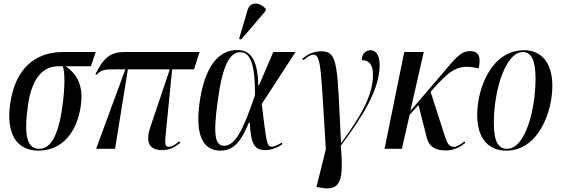

<svg xmlns="http://www.w3.org/2000/svg" viewBox="-20 -824 3105 1063"><path d="M193 10C329 10 407 -98 427 -236C442 -342 414 -409 343 -457H483L510 -536H329C173 -536 63 -443 36 -247C14 -89 68 10 193 10ZM196 0C129 0 111 -77 135 -242C158 -404 227 -457 301 -457H328C340 -425 340 -337 325 -232C302 -68 259 0 196 0Z M512 0H617L688 -440H920L813 -122C781 -29 813 7 876 7C911 7 937 -1 978 -33L973 -42C945 -18 926 -11 915 -11C892 -11 892 -27 899 -97L933 -440H1054L1085 -536H668C588 -536 551 -499 508 -413L515 -410C540 -437 557 -440 614 -440H674Z M1315 -605 1450 -763 1452 -775C1418 -812 1365 -819 1350 -766L1304 -610ZM1200 10C1282 10 1320 -54 1358 -145H1363C1368 -26 1390 7 1448 7C1488 7 1521 -10 1544 -26L1540 -35C1526 -25 1501 -12 1484 -12C1456 -12 1455 -42 1429 -248L1616 -536H1493L1414 -352H1410C1407 -515 1353 -547 1293 -547C1187 -547 1113 -452 1085 -257C1058 -65 1111 10 1200 10ZM1221 -17C1170 -17 1159 -77 1186 -270C1212 -460 1251 -535 1310 -535C1366 -535 1392 -471 1392 -298C1333 -125 1288 -17 1221 -17Z M1755 215C1875 239 1881 159 1867 -17C1980 -170 2082 -322 2082 -465C2082 -520 2060 -546 2032 -546C2002 -546 1983 -523 1983 -491C2025 -491 2045 -464 2045 -410C2045 -295 1976 -179 1871 -35H1868C1846 -458 1855 -540 1759 -540C1722 -540 1688 -528 1654 -499L1660 -491C1686 -512 1701 -521 1715 -521C1759 -521 1756 -444 1784 3L1732 211Z M2109 0H2205L2248 -189L2297 -242L2343 -61C2356 -13 2388 9 2449 9C2499 9 2536 -16 2556 -33L2552 -41C2533 -27 2511 -11 2494 -11C2465 -11 2456 -29 2440 -79L2364 -316L2404 -360C2483 -445 2531 -470 2630 -445C2643 -504 2634 -541 2582 -541C2528 -541 2497 -496 2427 -414L2252 -210L2326 -536H2218Z M2783 10C2960 10 3038 -203 3038 -348C3038 -488 2968 -546 2882 -546C2701 -546 2622 -335 2622 -188C2622 -54 2687 10 2783 10ZM2787 0C2741 0 2714 -38 2714 -143C2714 -324 2779 -536 2875 -536C2922 -536 2945 -489 2945 -389C2945 -218 2889 0 2787 0Z"/></svg>

Font: Noto Serif Display ExtraCondensed Medium
Style: Italic
Weight: 500
Width: 2
Italic angle: -12°
Designer: Monotype Design Team
Foundry: Monotype Imaging Inc.
Version: Version 2.009